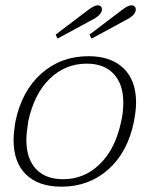

<svg xmlns="http://www.w3.org/2000/svg" viewBox="-20 -691 543 721"><path d="M189 -561 313 -655Q334 -671 348 -671Q355 -671 359 -666.5Q363 -662 363 -656Q363 -647 355.5 -638Q348 -629 336 -622L196 -546ZM316 -561 440 -655Q461 -671 474 -671Q481 -671 485.5 -666.5Q490 -662 490 -656Q490 -647 483 -638Q476 -629 464 -622L324 -546ZM31 -165Q31 -191 38 -235Q62 -350 135.5 -415Q209 -480 312 -480Q397 -480 444 -434.5Q491 -389 491 -306Q491 -277 483 -235Q460 -120 387 -55Q314 10 211 10Q125 10 78 -35.5Q31 -81 31 -165ZM435 -235Q443 -268 443 -305Q443 -375 407 -413.5Q371 -452 306 -452Q225 -452 166.5 -395Q108 -338 86 -235Q79 -191 79 -166Q79 -95 115 -56.5Q151 -18 217 -18Q297 -18 355.5 -75.5Q414 -133 435 -235Z"/></svg>

Font: Taviraj ExtraLight
Style: Italic
Weight: 275
Italic angle: -12°
Designer: Katatrad Team
Foundry: CadsonDemak
Version: Version 1.001